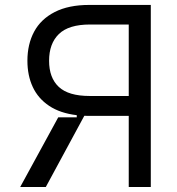

<svg xmlns="http://www.w3.org/2000/svg" viewBox="-20 -747 708 767"><path d="M582.4 -727.3V0H494.3V-284.1H335.2Q322.8 -284.1 316.8 -284.4L163 0H60.7L212.7 -278.4H286.6V-286.9Q220.5 -294.7 176.5 -324Q132.5 -353.3 111 -399.3Q89.5 -445.3 89.5 -504.3Q89.5 -570.3 116.3 -620.4Q143.1 -670.5 198.5 -698.9Q253.9 -727.3 336.6 -727.3ZM494.3 -363.6V-649.1H339.5Q254.6 -649.1 215.4 -611.2Q176.1 -573.2 176.1 -504.3Q176.1 -436.1 214.8 -399.9Q253.6 -363.6 338.1 -363.6Z"/></svg>

Font: Riot Sans
Style: Regular
Weight: 400
Designer: Rasmus Andersson
Foundry: rsms
Version: Version 4.001